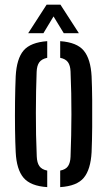

<svg xmlns="http://www.w3.org/2000/svg" viewBox="-20 -780 451 807"><path d="M46 -140.5Q44 -179.5 43.2 -236.5Q42.5 -293.5 43.2 -353.2Q44 -413 46 -459.5Q50 -533.5 79.2 -567.8Q108.5 -602 178.5 -607V-537Q155 -532 145 -518Q135 -504 134 -478Q131 -400.5 130.8 -306.8Q130.5 -213 134.5 -122.5Q135.5 -96 145.5 -81.8Q155.5 -67.5 178.5 -63V6.5Q108.5 2 79 -32.8Q49.5 -67.5 46 -140.5ZM233 6.5V-63Q256.5 -67.5 266 -81.8Q275.5 -96 276.5 -121Q280 -211.5 280.2 -299Q280.5 -386.5 276.5 -479.5Q275.5 -505 265.5 -518.8Q255.5 -532.5 233 -537V-607Q303.5 -602 332.2 -567Q361 -532 365 -459.5Q367 -416.5 367.5 -360Q368 -303.5 367.5 -245.8Q367 -188 365 -140.5Q361 -67.5 332.2 -32.8Q303.5 2 233 6.5ZM98.5 -640.5 176 -760.5H234L311.5 -640.5H248L205 -711L162.5 -640.5Z"/></svg>

Font: Big Shoulders Stencil Text Medium
Style: Regular
Weight: 500
Designer: Patric King
Foundry: XO Type Co
Version: Version 1.000